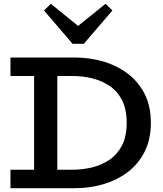

<svg xmlns="http://www.w3.org/2000/svg" viewBox="-20 -988 857 1008"><path d="M35 0V-97H361Q413 -97 463 -109Q513 -121 554.5 -149Q596 -177 620.5 -224.5Q645 -272 645 -343Q645 -415 620.5 -462.5Q596 -510 554.5 -537.5Q513 -565 463 -577Q413 -589 361 -589H35V-686H373Q450 -686 521 -665.5Q592 -645 648.5 -603Q705 -561 738.5 -496.5Q772 -432 772 -343Q772 -255 738.5 -190Q705 -125 648.5 -83Q592 -41 521 -20.5Q450 0 373 0ZM159 -57V-630H281V-57ZM534 -968 570 -933 420 -758H361L211 -933L247 -968L390 -852Z"/></svg>

Font: BioRhyme SemiBold
Style: Regular
Weight: 600
Designer: Aoife Mooney
Foundry: Aoife Mooney Type
Version: Version 1.600;gftools[0.9.33]